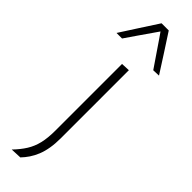

<svg xmlns="http://www.w3.org/2000/svg" viewBox="-357 -768 955 955"><g transform="rotate(45 121.0 -290.5)"><path d="M12.5 194.5Q43 163 62.2 132.2Q81.5 101.5 90.5 64Q99.5 26.5 99.5 -26.5V-220.5V-270.5Q99.5 -312 99.5 -349Q99.5 -386 99.5 -421.8Q99.5 -457.5 99.5 -494.5L145.5 -496.5Q145.5 -459.5 145.5 -423.5Q145.5 -387.5 145.5 -350Q145.5 -312.5 145.5 -270.5Q145.5 -208.5 145.5 -163.5Q145.5 -118.5 145.5 -83.8Q145.5 -49 145.5 -17.5Q145.5 20 140.2 51.5Q135 83 124.8 108.5Q114.5 134 100.5 154.8Q86.5 175.5 70.5 192ZM231.5 -582Q209 -615 187 -647.2Q165 -679.5 143 -711.8Q121 -744 98 -776.5H146Q177 -729 208 -681Q239 -633 270.5 -583.5ZM-29 -584Q2.5 -633 33.2 -680.5Q64 -728 95.5 -776.5H143Q120.5 -744 98.5 -712.2Q76.5 -680.5 54.5 -648.8Q32.5 -617 10 -584Z"/></g></svg>

Font: Commissioner Thin ExtraLight
Style: Regular
Weight: 250
Version: Version 1.000